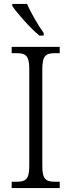

<svg xmlns="http://www.w3.org/2000/svg" viewBox="-20 -951 362 971"><path d="M179 -771H201V-784C174 -822 136 -886 117 -931H42V-921C65 -886 135 -807 179 -771ZM39 0H282V-32H259C214 -32 194 -42 194 -111V-603C194 -672 214 -682 259 -682H282V-714H39V-682H63C108 -682 128 -672 128 -603V-110C128 -42 108 -32 63 -32H39Z"/></svg>

Font: Noto Serif Bengali SemiCondensed Light
Style: Regular
Weight: 300
Width: 4
Designer: Juan Bruce, Universal Thirst, Indian Type Foundry and the Monotype Design Team.
Foundry: Monotype Imaging Inc.
Version: Version 2.003